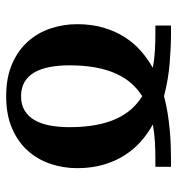

<svg xmlns="http://www.w3.org/2000/svg" viewBox="4 -574 580 629"><g transform="rotate(-90 294.5 -259.0)"><path d="M90.8 -40.5Q116.2 -40.5 144.3 -42Q172.4 -43.5 201.7 -48.8Q172.4 -64.9 146.5 -87.6Q120.6 -110.4 101.1 -140.9Q81.5 -171.4 70.1 -210.2Q58.6 -249 58.6 -296.9Q58.6 -342.3 72.8 -384.3Q86.9 -426.3 115.7 -458.5Q144.5 -490.7 189 -510Q233.4 -529.3 294.4 -529.3Q355 -529.3 399.7 -510Q444.3 -490.7 473.1 -458.5Q502 -426.3 516.1 -384.3Q530.3 -342.3 530.3 -296.9Q530.3 -249 518.8 -210.2Q507.3 -171.4 487.8 -140.9Q468.3 -110.4 442.1 -87.6Q416 -64.9 387.2 -48.8Q416.5 -43.5 444.6 -42Q472.7 -40.5 498 -40.5H525.9V10.7H498Q455.6 10.7 402.3 6.3Q349.1 2 294.4 -12.2Q267.1 -4.9 239.7 -0.5Q212.4 3.9 186.3 6.3Q160.2 8.8 136 9.8Q111.8 10.7 90.8 10.7H63V-40.5ZM294.4 -480.5Q267.1 -480.5 247.8 -469Q228.5 -457.5 216.3 -436.8Q204.1 -416 198.5 -386.7Q192.9 -357.4 192.9 -322.3Q192.9 -272.9 200.2 -234.6Q207.5 -196.3 220.9 -167.5Q234.4 -138.7 252.9 -118.2Q271.5 -97.7 294.4 -83.5Q316.9 -97.7 335.4 -118.2Q354 -138.7 367.4 -167.7Q380.9 -196.8 388.2 -234.9Q395.5 -272.9 395.5 -322.3Q395.5 -357.4 389.9 -386.7Q384.3 -416 372.3 -436.8Q360.4 -457.5 341.1 -469Q321.8 -480.5 294.4 -480.5Z"/></g></svg>

Font: Arian AMU Serif
Style: Bold
Weight: 700
Designer: Ruben Hakobyan (Tarumian)
Foundry: Ruben Hakobyan (Tarumian)
Version: Version 1.002